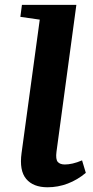

<svg xmlns="http://www.w3.org/2000/svg" viewBox="-20 -763 382 792"><path d="M176 9.5Q117 9.5 88 -25Q59 -59.5 69 -132L144 -682L64 -693.5L70.5 -743H295L213 -137Q209 -106 218.2 -95.2Q227.5 -84.5 247.5 -84.5Q262 -84.5 279.8 -88.5Q297.5 -92.5 318.5 -101.5L334 -50Q299.5 -21 259.5 -5.8Q219.5 9.5 176 9.5Z"/></svg>

Font: Merriweather Light 18pt
Style: Bold Italic
Weight: 700
Italic angle: -7.8°
Version: Version 2.101